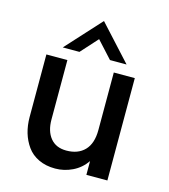

<svg xmlns="http://www.w3.org/2000/svg" viewBox="-107 -790 776 884"><g transform="rotate(15 280.5 -348.0)"><path d="M127.4 -538.6 279.3 -705.1 431.6 -538.6H352.5L279.3 -618.7L207 -538.6ZM237.3 9.3Q192.4 9.3 158.2 -7.1Q124 -23.4 103.8 -51.8Q83.5 -80.1 73.2 -114.7Q63 -149.4 63 -189.5V-487.8H163.1V-204.6Q163.1 -148.9 189.7 -116.5Q216.3 -84 265.6 -84Q321.3 -84 352.8 -116.7Q384.3 -149.4 384.3 -213.9V-487.8H484.4V0H384.3V-65.4Q358.4 -28.3 319.1 -9.5Q279.8 9.3 237.3 9.3Z"/></g></svg>

Font: HK Grotesk SemiBold Legacy
Style: Regular
Weight: 600
Designer: Alfredo Marco Pradil
Foundry: Hanken Design Co.
Version: Version 2.022;PS 002.022;hotconv 1.0.88;makeotf.lib2.5.64775